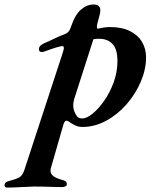

<svg xmlns="http://www.w3.org/2000/svg" viewBox="-131 -554 679 859"><path d="M-100.4 285.2Q-104.6 285.2 -108.1 281.9Q-111.5 278.7 -110.7 273.7Q-109.9 265.7 -103.5 261.4Q-97.1 257.2 -88.9 255.4Q-58.1 247.3 -44 239Q-30 230.8 -22.1 206.9L147.9 -312.4Q151.3 -322.3 153.5 -331Q155.7 -339.6 153.8 -344.6Q151.8 -349.5 140.2 -346.7Q120.3 -341.9 105.7 -337Q91 -332.1 68.4 -323.7Q60.4 -320.5 51.8 -321.8Q43.3 -323.1 43.3 -334Q43.3 -344.5 51.5 -351.1Q59.7 -357.7 68.9 -361.6Q84.9 -367.9 105.5 -378.2Q126.1 -388.5 163.6 -403.5Q170.6 -406.3 176.8 -413.9Q182.9 -421.5 189 -440.8Q205.5 -488.6 231.4 -511.2Q257.3 -533.9 288.4 -533.9Q307 -533.9 314.3 -522.7Q321.5 -511.6 314.6 -486.2L304.1 -447Q301.9 -437 302.7 -430.9Q303.5 -424.8 307.5 -425.8Q320.5 -428.6 333.4 -430.8Q346.4 -433 360.5 -433Q413.8 -433 449.7 -415.3Q485.5 -397.6 504 -367Q522.5 -336.5 522.5 -297.4Q522.5 -244.5 499.3 -189.5Q476 -134.5 436.1 -88.4Q396.1 -42.4 344.7 -14.2Q293.3 14 237.5 14Q220.3 14 206 7.2Q191.8 0.4 183.4 -5.6Q170.3 -15.7 163.6 -13.7Q156.8 -11.6 151.5 7.4L97 196.7Q90.8 216.1 102.3 229Q113.8 242 148.6 251.4Q155.3 252.4 161.7 256.6Q168 260.8 168 271.3Q168 276.5 161.4 279.8Q154.9 283.1 146.3 283.1Q129.7 283.1 105.1 282.2Q80.5 281.3 57.6 280.9Q34.6 280.5 19.9 280.6Q-5.1 281.2 -38.9 283.2Q-72.6 285.2 -100.4 285.2ZM237.7 -24.1Q256.6 -24.1 282.7 -45.1Q308.8 -66.1 334.5 -102.4Q360.2 -138.7 377.3 -184.9Q394.4 -231.2 394.4 -281Q394.4 -334.5 372.3 -357.4Q350.3 -380.3 313.4 -380.5Q306.9 -380.5 300.4 -380.1Q293.8 -379.6 286.9 -378.5L200.7 -110.1Q196.3 -95.4 196.6 -81.1Q196.9 -66.8 201.8 -55Q207.6 -41.2 214.2 -32.7Q220.8 -24.1 237.7 -24.1Z"/></svg>

Font: EB Garamond
Style: Italic
Weight: 400
Italic angle: -17.2°
Designer: Georg Duffner and Octavio Pardo
Foundry: Georg Duffner
Version: Version 1.001